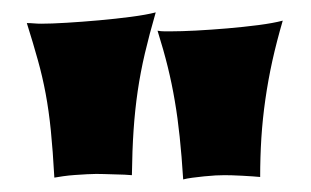

<svg xmlns="http://www.w3.org/2000/svg" viewBox="-20 -720 498 307"><path d="M229 -700.2Q218.8 -665 211.7 -634.8Q204.6 -604.5 200.2 -574.5Q195.8 -544.4 193.6 -512Q191.4 -479.5 190.9 -439.9Q187 -440.4 179.2 -440.7Q171.4 -440.9 162.6 -441.2Q153.8 -441.4 146 -441.7Q138.2 -441.9 133.8 -441.9Q128.4 -441.9 119.1 -441.4Q109.9 -440.9 99.9 -440.2Q89.8 -439.5 80.8 -438.2Q71.8 -437 66.9 -436Q64.5 -479.5 61.3 -511.2Q58.1 -543 53 -570.3Q47.9 -597.7 40.5 -624Q33.2 -650.4 22.9 -683.1Q28.8 -683.1 34.4 -682.6Q40 -682.1 45.9 -682.1Q61.5 -682.1 86.4 -683.6Q111.3 -685.1 138.2 -687.5Q165 -689.9 189.5 -693.1Q213.9 -696.3 229 -700.2ZM432.1 -687Q422.4 -653.8 415.5 -622.8Q408.7 -591.8 404.3 -561Q399.9 -530.3 397.9 -499.5Q396 -468.8 396 -437Q391.6 -437.5 383.8 -438Q376 -438.5 367.4 -439Q358.9 -439.5 351.1 -439.7Q343.3 -439.9 338.9 -439.9Q333.5 -439.9 324.7 -439.5Q315.9 -439 306.2 -438Q296.4 -437 287.4 -435.8Q278.3 -434.6 272.9 -433.1Q270.5 -471.2 267.3 -501.2Q264.2 -531.2 259.5 -558.6Q254.9 -585.9 248.3 -612.8Q241.7 -639.6 231.9 -670.9Q237.3 -669.9 242.9 -669.9Q248.5 -669.9 253.9 -669.9Q269 -669.9 293.2 -671.1Q317.4 -672.4 343.3 -674.6Q369.1 -676.8 393.3 -679.9Q417.5 -683.1 432.1 -687Z"/></svg>

Font: Shojumaru
Style: Regular
Weight: 400
Version: Version 1.001